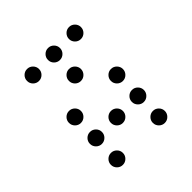

<svg xmlns="http://www.w3.org/2000/svg" viewBox="-169 -784 885 885"><g transform="rotate(-45 273.5 -341.5)"><path d="M175.8 -615.2Q175.8 -599.1 164.3 -587.6Q152.8 -576.2 136.7 -576.2Q120.6 -576.2 109.1 -587.6Q97.7 -599.1 97.7 -615.2Q97.7 -631.3 109.1 -642.8Q120.6 -654.3 136.7 -654.3Q152.8 -654.3 164.3 -642.8Q175.8 -631.3 175.8 -615.2ZM312.5 -615.2Q312.5 -599.1 301 -587.6Q289.6 -576.2 273.4 -576.2Q257.3 -576.2 245.8 -587.6Q234.4 -599.1 234.4 -615.2Q234.4 -631.3 245.8 -642.8Q257.3 -654.3 273.4 -654.3Q289.6 -654.3 301 -642.8Q312.5 -631.3 312.5 -615.2ZM449.2 -615.2Q449.2 -599.1 437.7 -587.6Q426.3 -576.2 410.2 -576.2Q394 -576.2 382.6 -587.6Q371.1 -599.1 371.1 -615.2Q371.1 -631.3 382.6 -642.8Q394 -654.3 410.2 -654.3Q426.3 -654.3 437.7 -642.8Q449.2 -631.3 449.2 -615.2ZM312.5 -478.5Q312.5 -462.4 301 -450.9Q289.6 -439.5 273.4 -439.5Q257.3 -439.5 245.8 -450.9Q234.4 -462.4 234.4 -478.5Q234.4 -494.6 245.8 -506.1Q257.3 -517.6 273.4 -517.6Q289.6 -517.6 301 -506.1Q312.5 -494.6 312.5 -478.5ZM175.8 -341.8Q175.8 -325.7 164.3 -314.2Q152.8 -302.7 136.7 -302.7Q120.6 -302.7 109.1 -314.2Q97.7 -325.7 97.7 -341.8Q97.7 -357.9 109.1 -369.4Q120.6 -380.9 136.7 -380.9Q152.8 -380.9 164.3 -369.4Q175.8 -357.9 175.8 -341.8ZM449.2 -341.8Q449.2 -325.7 437.7 -314.2Q426.3 -302.7 410.2 -302.7Q394 -302.7 382.6 -314.2Q371.1 -325.7 371.1 -341.8Q371.1 -357.9 382.6 -369.4Q394 -380.9 410.2 -380.9Q426.3 -380.9 437.7 -369.4Q449.2 -357.9 449.2 -341.8ZM175.8 -205.1Q175.8 -189 164.3 -177.5Q152.8 -166 136.7 -166Q120.6 -166 109.1 -177.5Q97.7 -189 97.7 -205.1Q97.7 -221.2 109.1 -232.7Q120.6 -244.1 136.7 -244.1Q152.8 -244.1 164.3 -232.7Q175.8 -221.2 175.8 -205.1ZM312.5 -205.1Q312.5 -189 301 -177.5Q289.6 -166 273.4 -166Q257.3 -166 245.8 -177.5Q234.4 -189 234.4 -205.1Q234.4 -221.2 245.8 -232.7Q257.3 -244.1 273.4 -244.1Q289.6 -244.1 301 -232.7Q312.5 -221.2 312.5 -205.1ZM449.2 -205.1Q449.2 -189 437.7 -177.5Q426.3 -166 410.2 -166Q394 -166 382.6 -177.5Q371.1 -189 371.1 -205.1Q371.1 -221.2 382.6 -232.7Q394 -244.1 410.2 -244.1Q426.3 -244.1 437.7 -232.7Q449.2 -221.2 449.2 -205.1ZM175.8 -68.4Q175.8 -52.2 164.3 -40.8Q152.8 -29.3 136.7 -29.3Q120.6 -29.3 109.1 -40.8Q97.7 -52.2 97.7 -68.4Q97.7 -84.5 109.1 -95.9Q120.6 -107.4 136.7 -107.4Q152.8 -107.4 164.3 -95.9Q175.8 -84.5 175.8 -68.4ZM449.2 -68.4Q449.2 -52.2 437.7 -40.8Q426.3 -29.3 410.2 -29.3Q394 -29.3 382.6 -40.8Q371.1 -52.2 371.1 -68.4Q371.1 -84.5 382.6 -95.9Q394 -107.4 410.2 -107.4Q426.3 -107.4 437.7 -95.9Q449.2 -84.5 449.2 -68.4Z"/></g></svg>

Font: DatDot Light
Style: Regular
Weight: 300
Designer: GGBot
Version: 1.00